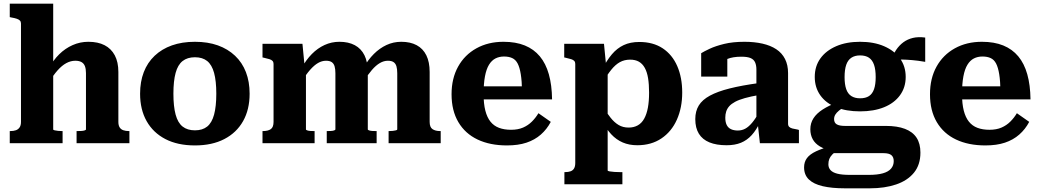

<svg xmlns="http://www.w3.org/2000/svg" viewBox="-20 -778 5652 1043"><path d="M269 -758V-75Q269 -72 277 -70Q285 -68 296 -67Q307 -66 316 -66H320V0H33V-66H36Q54 -66 66.5 -70.5Q79 -75 86.5 -86Q94 -97 94 -116V-650Q94 -660 88.5 -666Q83 -672 71.5 -676Q60 -680 42 -683L33 -685V-758ZM683 0H396V-66H399Q409 -66 420.5 -66.5Q432 -67 439.5 -69.5Q447 -72 447 -75V-381Q447 -403 441.5 -418Q436 -433 423 -440.5Q410 -448 389 -448Q364 -448 340 -435Q316 -422 292.5 -395.5Q269 -369 245 -329L247 -408Q269 -451 301.5 -483Q334 -515 374.5 -533Q415 -551 460 -551Q512 -551 548 -532.5Q584 -514 603.5 -477.5Q623 -441 623 -387V-116Q623 -97 630 -86Q637 -75 650 -70.5Q663 -66 680 -66H683Z M1336 -269Q1336 -183 1300.5 -120Q1265 -57 1198.5 -22.5Q1132 12 1039 12Q945 12 878.5 -22.5Q812 -57 776.5 -120Q741 -183 741 -269Q741 -334 761 -386Q781 -438 820 -475Q859 -512 914 -531.5Q969 -551 1039 -551Q1109 -551 1163.5 -531.5Q1218 -512 1257 -475Q1296 -438 1316 -386Q1336 -334 1336 -269ZM922 -269Q922 -200 934 -155.5Q946 -111 972 -90.5Q998 -70 1039 -70Q1080 -70 1105.5 -90.5Q1131 -111 1143 -155.5Q1155 -200 1155 -269Q1155 -338 1143 -382Q1131 -426 1105.5 -446.5Q1080 -467 1039 -467Q998 -467 972 -446.5Q946 -426 934 -382Q922 -338 922 -269Z M1406 0V-66H1409Q1436 -66 1451 -76.5Q1466 -87 1466 -116V-431Q1466 -441 1460.5 -447Q1455 -453 1444 -456.5Q1433 -460 1415 -464L1406 -466V-540H1623L1635 -416L1642 -415V-75Q1642 -72 1649.5 -69.5Q1657 -67 1667 -66.5Q1677 -66 1686 -66H1689V0ZM2026 0H1755V-66H1758Q1767 -66 1777.5 -66.5Q1788 -67 1795 -69.5Q1802 -72 1802 -75V-380Q1802 -403 1797.5 -418Q1793 -433 1782 -440.5Q1771 -448 1751 -448Q1729 -448 1708 -436Q1687 -424 1664.5 -398.5Q1642 -373 1617 -332L1620 -411Q1643 -453 1674 -484.5Q1705 -516 1743 -533.5Q1781 -551 1824 -551Q1873 -551 1907.5 -532.5Q1942 -514 1960 -477.5Q1978 -441 1978 -387V-75Q1978 -72 1985.5 -69.5Q1993 -67 2003.5 -66.5Q2014 -66 2023 -66H2026ZM2374 0H2091V-66H2094Q2104 -66 2114 -67Q2124 -68 2131 -70Q2138 -72 2138 -75V-380Q2138 -403 2133.5 -418Q2129 -433 2118 -440.5Q2107 -448 2087 -448Q2065 -448 2043.5 -435.5Q2022 -423 2000 -397.5Q1978 -372 1953 -333L1956 -412Q1980 -454 2011 -485Q2042 -516 2079.5 -533.5Q2117 -551 2160 -551Q2209 -551 2243.5 -532.5Q2278 -514 2296 -477.5Q2314 -441 2314 -387V-116Q2314 -87 2329.5 -76.5Q2345 -66 2371 -66H2374Z M2607 -267Q2607 -214 2616.5 -177Q2626 -140 2644.5 -117Q2663 -94 2691 -83.5Q2719 -73 2756 -73Q2794 -73 2821.5 -85Q2849 -97 2869.5 -117.5Q2890 -138 2905 -163L2972 -116Q2951 -76 2918 -47Q2885 -18 2840 -3Q2795 12 2734 12Q2642 12 2574.5 -20Q2507 -52 2470 -114.5Q2433 -177 2433 -266Q2433 -352 2468.5 -416Q2504 -480 2568 -515.5Q2632 -551 2715 -551Q2782 -551 2831 -531Q2880 -511 2912.5 -472Q2945 -433 2961.5 -374.5Q2978 -316 2979 -238H2565V-309H2837L2816 -281Q2815 -338 2809 -375Q2803 -412 2792 -433Q2781 -454 2762.5 -462.5Q2744 -471 2718 -471Q2692 -471 2671.5 -460.5Q2651 -450 2636.5 -426.5Q2622 -403 2614.5 -363.5Q2607 -324 2607 -267Z M3361 223H3046V157H3049Q3067 157 3079.5 152.5Q3092 148 3098.5 137Q3105 126 3105 107V-431Q3105 -441 3099.5 -447Q3094 -453 3083 -456.5Q3072 -460 3054 -464L3045 -466V-540H3261L3275 -397L3281 -395V148Q3281 151 3291.5 153Q3302 155 3317.5 156Q3333 157 3348 157H3361ZM3442 11Q3398 11 3363 -4Q3328 -19 3300.5 -48.5Q3273 -78 3252 -119L3253 -201Q3276 -165 3296.5 -139Q3317 -113 3340.5 -99Q3364 -85 3395 -85Q3423 -85 3444.5 -97Q3466 -109 3479.5 -133.5Q3493 -158 3499.5 -193Q3506 -228 3506 -275Q3506 -320 3500.5 -353.5Q3495 -387 3482.5 -409.5Q3470 -432 3450.5 -443Q3431 -454 3403 -454Q3372 -454 3347.5 -440.5Q3323 -427 3300.5 -399Q3278 -371 3252 -327V-402Q3276 -450 3304 -483Q3332 -516 3368 -533Q3404 -550 3453 -550Q3528 -550 3580 -515.5Q3632 -481 3659 -419Q3686 -357 3686 -275Q3686 -193 3657 -128Q3628 -63 3573 -26Q3518 11 3442 11Z M4104 -327V-262Q4058 -254 4026 -245Q3994 -236 3973.5 -225Q3953 -214 3941.5 -201Q3930 -188 3925 -172.5Q3920 -157 3920 -139Q3920 -114 3928 -98.5Q3936 -83 3951.5 -76Q3967 -69 3988 -69Q4010 -69 4028.5 -79Q4047 -89 4065.5 -111Q4084 -133 4103 -167L4109 -115Q4089 -72 4063.5 -44Q4038 -16 4005 -2.5Q3972 11 3927 11Q3872 11 3834 -4.5Q3796 -20 3776.5 -51.5Q3757 -83 3757 -131Q3757 -174 3776 -205Q3795 -236 3836.5 -258.5Q3878 -281 3943.5 -297.5Q4009 -314 4104 -327ZM4108 0 4096 -110 4089 -109V-400Q4089 -423 4082 -439Q4075 -455 4057.5 -462.5Q4040 -470 4007 -470Q3961 -470 3930.5 -457.5Q3900 -445 3888 -429Q3881 -435 3880.5 -443Q3880 -451 3886 -459Q3892 -467 3903 -472.5Q3914 -478 3931 -478V-362H3789V-489Q3805 -499 3836 -513.5Q3867 -528 3914 -539.5Q3961 -551 4024 -551Q4078 -551 4122 -541Q4166 -531 4197 -510.5Q4228 -490 4244.5 -457.5Q4261 -425 4261 -381V-106Q4261 -95 4267 -89Q4273 -83 4284.5 -80Q4296 -77 4314 -74L4320 -72V0Z M5006 -442Q4965 -449 4935 -451.5Q4905 -454 4881 -454.5Q4857 -455 4836 -451L4815 -446Q4830 -480 4847.5 -506Q4865 -532 4887.5 -548.5Q4910 -565 4939 -572Q4968 -579 5006 -574ZM4652 -173Q4577 -173 4521.5 -195.5Q4466 -218 4436 -260.5Q4406 -303 4406 -360Q4406 -418 4436.5 -460.5Q4467 -503 4522.5 -527Q4578 -551 4652 -551Q4727 -551 4782.5 -527Q4838 -503 4869 -460.5Q4900 -418 4900 -360Q4900 -303 4869 -260.5Q4838 -218 4782.5 -195.5Q4727 -173 4652 -173ZM4652 -244Q4682 -244 4700.5 -256Q4719 -268 4728 -293.5Q4737 -319 4737 -359Q4737 -400 4728 -426Q4719 -452 4700.5 -464.5Q4682 -477 4652 -477Q4624 -477 4605 -464.5Q4586 -452 4577 -426Q4568 -400 4568 -359Q4568 -319 4577 -293.5Q4586 -268 4605 -256Q4624 -244 4652 -244ZM4569 245Q4499 245 4449.5 233.5Q4400 222 4374 197Q4348 172 4348 131Q4348 102 4363.5 81Q4379 60 4413 44Q4447 28 4502 13L4535 35Q4514 48 4502 60.5Q4490 73 4485 85.5Q4480 98 4480 115Q4480 133 4491.5 146Q4503 159 4528.5 165.5Q4554 172 4596 172H4700Q4746 172 4776 163.5Q4806 155 4820.5 138Q4835 121 4835 97Q4835 76 4822.5 65Q4810 54 4779 54H4490L4498 41Q4460 33 4434 17.5Q4408 2 4395 -21.5Q4382 -45 4382 -76Q4382 -109 4399 -135.5Q4416 -162 4449.5 -183.5Q4483 -205 4529 -222L4574 -202Q4552 -189 4538 -177.5Q4524 -166 4517.5 -155Q4511 -144 4511 -131Q4511 -111 4525.5 -102.5Q4540 -94 4570 -94H4792Q4854 -94 4896 -78Q4938 -62 4959 -30Q4980 2 4980 51Q4980 117 4945 160Q4910 203 4848 224Q4786 245 4706 245Z M5206 -267Q5206 -214 5215.5 -177Q5225 -140 5243.5 -117Q5262 -94 5290 -83.5Q5318 -73 5355 -73Q5393 -73 5420.5 -85Q5448 -97 5468.5 -117.5Q5489 -138 5504 -163L5571 -116Q5550 -76 5517 -47Q5484 -18 5439 -3Q5394 12 5333 12Q5241 12 5173.5 -20Q5106 -52 5069 -114.5Q5032 -177 5032 -266Q5032 -352 5067.5 -416Q5103 -480 5167 -515.5Q5231 -551 5314 -551Q5381 -551 5430 -531Q5479 -511 5511.5 -472Q5544 -433 5560.5 -374.5Q5577 -316 5578 -238H5164V-309H5436L5415 -281Q5414 -338 5408 -375Q5402 -412 5391 -433Q5380 -454 5361.5 -462.5Q5343 -471 5317 -471Q5291 -471 5270.5 -460.5Q5250 -450 5235.5 -426.5Q5221 -403 5213.5 -363.5Q5206 -324 5206 -267Z"/></svg>

Font: Roboto Serif 20pt
Style: Bold
Weight: 700
Version: Version 1.008